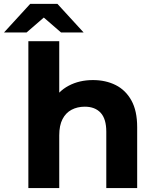

<svg xmlns="http://www.w3.org/2000/svg" viewBox="-71 -950 781 970"><path d="M72.3 0V-742H228.3V-388.8L193 -433.6Q222 -488.4 275.9 -516.9Q329.8 -545.5 398.6 -545.5Q462.8 -545.5 513.2 -520.3Q563.6 -495.1 592.8 -442.6Q622 -390.2 622 -307.8V0H466V-284.5Q466 -349.3 437.5 -380.2Q408.9 -411 357.4 -411Q319.9 -411 290.4 -395.4Q261 -379.8 244.7 -347.9Q228.3 -316.1 228.3 -266.1V0ZM-50.7 -786 81.5 -930.3H219.2L351.4 -786H237.3L99 -905.7H201.7L63.3 -786Z"/></svg>

Font: Montserrat Thin
Style: Regular
Weight: 100
Designer: Julieta Ulanovsky
Foundry: Julieta Ulanovsky
Version: Version 9.000